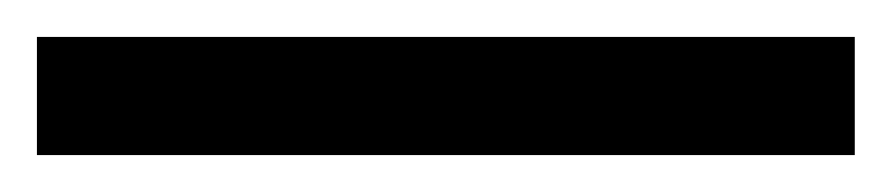

<svg xmlns="http://www.w3.org/2000/svg" viewBox="-24 -895 483 104"><path d="M439 -811V-875H-4V-811Z"/></svg>

Font: Noto Sans Tamil UI ExtraCondensed
Style: Regular
Weight: 400
Width: 2
Designer: Jelle Bosma - Monotype Design Team
Foundry: Monotype Imaging Inc.
Version: Version 2.004